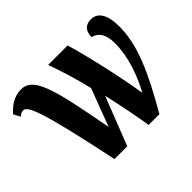

<svg xmlns="http://www.w3.org/2000/svg" viewBox="-161 -967 1208 1208"><g transform="rotate(-45 442.5 -363.5)"><path d="M244 0H358L484 -323C505 -234 537 -76 548 0H644C781 -238 856 -403 856 -568C856 -671 823 -727 761 -727C705 -727 685 -691 685 -644C727 -635 762 -600 762 -514C762 -392 718 -273 663 -171C628 -380 577 -594 541 -714H368C400 -624 430 -528 456 -420L361 -169C285 -581 249 -726 138 -726C67 -726 20 -682 -8 -650L17 -604C25 -614 37 -623 54 -623C93 -623 131 -541 244 0Z"/></g></svg>

Font: Noto Serif Condensed ExtraBold
Style: Regular
Weight: 800
Width: 3
Designer: Monotype Design Team
Foundry: Monotype Imaging Inc.
Version: Version 2.013